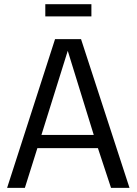

<svg xmlns="http://www.w3.org/2000/svg" viewBox="-20 -903 657 923"><path d="M14.2 0 244.6 -714.8H369.6L602.5 0H513.7L450.7 -190.9H159.7L99.6 0ZM179.2 -254.4H430.7L305.7 -658.7ZM197.8 -824.2V-882.8H419.4V-824.2Z"/></svg>

Font: Pontano Sans
Style: Regular
Weight: 400
Designer: Vernon Adams
Foundry: Vernon Adams
Version: Version 2.001